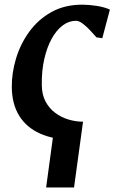

<svg xmlns="http://www.w3.org/2000/svg" viewBox="-20 -588 503 822"><path d="M291 10Q210 10 151.8 -16Q93.5 -42 62.2 -92.5Q31 -143 30.5 -215.5Q30 -275.5 48.5 -337.2Q67 -399 104.8 -451.5Q142.5 -504 199.5 -536Q256.5 -568 332.5 -568Q361 -568 394.2 -562.8Q427.5 -557.5 450.5 -547L418 -424.5L393 -428Q381 -442 365.2 -458.8Q349.5 -475.5 333.8 -487.2Q318 -499 305 -499Q275 -499 248.2 -479Q221.5 -459 201.2 -422.2Q181 -385.5 169.5 -335Q158 -284.5 159 -223.5Q159.5 -182.5 175.2 -153Q191 -123.5 216.8 -104.5Q242.5 -85.5 273.5 -76.2Q304.5 -67 335.5 -67ZM213.5 -51 335.5 -67 297 214.5H177.5Z"/></svg>

Font: Merriweather SemiBold
Style: Italic
Weight: 600
Italic angle: -7.8°
Version: Version 2.101